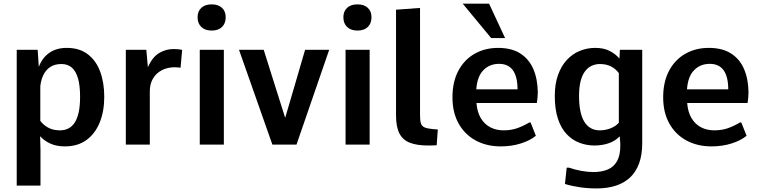

<svg xmlns="http://www.w3.org/2000/svg" viewBox="-20 -806 4240 1070"><path d="M73.2 228.5V-528.3H189.9L196.3 -433.1Q214.8 -483.4 254.4 -511.2Q293.9 -539.1 351.6 -539.1Q422.9 -539.1 469.2 -503.7Q515.6 -468.3 538.3 -406.7Q561 -345.2 561 -266.1Q561 -185.5 535.6 -123.3Q510.3 -61 461.7 -25.6Q413.1 9.8 341.8 9.8Q293.9 9.8 259.5 -6.3Q225.1 -22.5 203.6 -46.9L205.6 29.8V228.5ZM314 -79.6Q339.8 -79.6 360.6 -89.8Q381.3 -100.1 396 -122.3Q410.6 -144.5 418.5 -180.2Q426.3 -215.8 426.3 -266.6Q426.3 -328.6 414.8 -368.9Q403.3 -409.2 380.4 -429.2Q357.4 -449.2 322.3 -449.2Q286.1 -449.2 261.5 -433.6Q236.8 -418 222.7 -390.1Q208.5 -362.3 204.6 -325.2V-132.3Q223.1 -107.9 250.2 -93.8Q277.3 -79.6 314 -79.6Z M681.2 0V-528.3H795.4L804.2 -431.2Q829.6 -488.8 867.2 -510.7Q904.8 -532.7 946.8 -532.7Q959.5 -532.7 971.4 -531.7Q983.4 -530.8 995.1 -528.3L986.3 -428.7Q978 -429.7 969.7 -430.4Q961.4 -431.2 955.1 -431.2Q913.6 -431.2 882.1 -414.8Q850.6 -398.4 832.8 -368.7Q814.9 -338.9 814.9 -298.3V0Z M1093.3 0V-528.3H1227.5V0ZM1159.7 -635.7Q1123 -635.7 1102.1 -655.5Q1081.1 -675.3 1081.1 -710Q1081.1 -743.2 1102.1 -762.5Q1123 -781.7 1159.7 -781.7Q1196.3 -781.7 1217 -762.5Q1237.8 -743.2 1237.8 -710Q1237.8 -675.3 1217 -655.5Q1196.3 -635.7 1159.7 -635.7Z M1498 0 1312 -528.3H1449.7Q1479 -433.6 1509.3 -338.9Q1539.6 -244.1 1569.3 -149.4Q1597.2 -244.1 1625 -339.1Q1652.8 -434.1 1680.2 -528.3H1814.5L1632.3 0Z M1905.8 0V-528.3H2040V0ZM1972.2 -635.7Q1935.5 -635.7 1914.6 -655.5Q1893.6 -675.3 1893.6 -710Q1893.6 -743.2 1914.6 -762.5Q1935.5 -781.7 1972.2 -781.7Q2008.8 -781.7 2029.5 -762.5Q2050.3 -743.2 2050.3 -710Q2050.3 -675.3 2029.5 -655.5Q2008.8 -635.7 1972.2 -635.7Z M2366.2 4.9Q2303.7 4.9 2264.2 -10.5Q2224.6 -25.9 2205.8 -62.5Q2187 -99.1 2187 -164.1V-752L2320.8 -761.7V-162.6Q2320.8 -134.3 2325.7 -118.7Q2330.6 -103 2345.9 -96.2Q2361.3 -89.4 2393.1 -86.4Q2399.9 -85.9 2406.5 -85.4Q2413.1 -85 2419.9 -84.5L2413.6 3.4Q2397 4.4 2386.2 4.6Q2375.5 4.9 2366.2 4.9Z M2770.5 9.8Q2691.4 9.8 2630.6 -23.4Q2569.8 -56.6 2535.6 -117.9Q2501.5 -179.2 2501.5 -263.7Q2501.5 -349.6 2534.2 -411.4Q2566.9 -473.1 2624.5 -506.1Q2682.1 -539.1 2755.9 -539.1Q2830.6 -539.1 2879.2 -508.3Q2927.7 -477.5 2951.9 -421.9Q2976.1 -366.2 2977.1 -291Q2977.1 -278.8 2975.8 -265.6Q2974.6 -252.4 2973.4 -243.2Q2972.2 -233.9 2971.7 -231.9H2635.3Q2639.2 -181.2 2659.7 -147.2Q2680.2 -113.3 2712.9 -96.4Q2745.6 -79.6 2786.1 -79.6Q2829.1 -79.6 2863.5 -92Q2897.9 -104.5 2929.7 -123.5H2937L2966.3 -49.3Q2935.1 -23.4 2883.5 -6.8Q2832 9.8 2770.5 9.8ZM2634.3 -308.1H2864.3Q2863.8 -379.9 2837.9 -415Q2812 -450.2 2761.2 -450.2Q2708.5 -450.2 2673.8 -414.8Q2639.2 -379.4 2634.3 -308.1ZM2717.3 -593.8 2558.6 -785.6H2705.6L2794.9 -593.8Z M3304.7 244.1Q3256.3 244.1 3211.2 237.5Q3166 231 3128.4 219.2L3138.2 128.4H3151.4Q3183.1 139.6 3219.2 146.2Q3255.4 152.8 3287.1 152.8Q3332.5 152.8 3366.2 138.9Q3399.9 125 3418.5 92.5Q3437 60.1 3437 4.9Q3437 -4.4 3436.3 -15.4Q3435.5 -26.4 3433.6 -46.4Q3409.7 -21 3373.3 -8.1Q3336.9 4.9 3293 4.9Q3249 4.9 3209.2 -10.3Q3169.4 -25.4 3138.4 -57.9Q3107.4 -90.3 3089.6 -143.3Q3071.8 -196.3 3071.8 -271Q3071.8 -338.4 3089.8 -388.4Q3107.9 -438.5 3139.2 -472.2Q3170.4 -505.9 3211.2 -522.5Q3252 -539.1 3297.4 -539.1Q3345.7 -539.1 3378.9 -521.5Q3412.1 -503.9 3432.1 -479.5L3434.6 -528.3H3559.1V-8.8Q3559.1 56.6 3541.7 104.2Q3524.4 151.9 3491.5 182.9Q3458.5 213.9 3411.4 229Q3364.3 244.1 3304.7 244.1ZM3321.8 -79.6Q3337.9 -79.6 3353.3 -82.5Q3368.7 -85.4 3382.3 -90.8Q3396 -96.2 3408 -104Q3419.9 -111.8 3428.7 -122.1V-398.9Q3418.9 -411.6 3407.7 -420.9Q3396.5 -430.2 3383.5 -436.5Q3370.6 -442.9 3355.7 -446Q3340.8 -449.2 3323.2 -449.2Q3298.8 -449.2 3277.6 -439.5Q3256.3 -429.7 3240.5 -408.9Q3224.6 -388.2 3215.8 -354Q3207 -319.8 3207 -271Q3207 -223.1 3214.4 -187.3Q3221.7 -151.4 3236.3 -127.7Q3251 -104 3272.5 -91.8Q3293.9 -79.6 3321.8 -79.6Z M3944.8 9.8Q3865.7 9.8 3804.9 -23.4Q3744.1 -56.6 3710 -117.9Q3675.8 -179.2 3675.8 -263.7Q3675.8 -349.6 3708.5 -411.4Q3741.2 -473.1 3798.8 -506.1Q3856.4 -539.1 3930.2 -539.1Q4004.9 -539.1 4053.5 -508.3Q4102.1 -477.5 4126.2 -421.9Q4150.4 -366.2 4151.4 -291Q4151.4 -278.8 4150.1 -265.6Q4148.9 -252.4 4147.7 -243.2Q4146.5 -233.9 4146 -231.9H3809.6Q3813.5 -181.2 3834 -147.2Q3854.5 -113.3 3887.2 -96.4Q3919.9 -79.6 3960.4 -79.6Q4003.4 -79.6 4037.8 -92Q4072.3 -104.5 4104 -123.5H4111.3L4140.6 -49.3Q4109.4 -23.4 4057.9 -6.8Q4006.3 9.8 3944.8 9.8ZM3808.6 -308.1H4038.6Q4038.1 -379.9 4012.2 -415Q3986.3 -450.2 3935.5 -450.2Q3882.8 -450.2 3848.1 -414.8Q3813.5 -379.4 3808.6 -308.1Z"/></svg>

Font: Comme SemiBold
Style: Regular
Weight: 600
Version: Version 1.000;gftools[0.9.27]